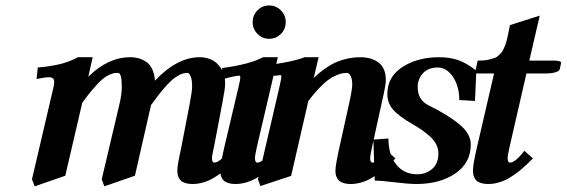

<svg xmlns="http://www.w3.org/2000/svg" viewBox="-20 -651 2042 692"><path d="M632.8 -116.7 663.6 -276.4Q672.4 -321.8 672.4 -339.8Q672.4 -363.3 667.2 -375.7Q662.1 -388.2 655.8 -388.2Q645.5 -388.2 637 -385.5Q628.4 -382.8 613 -372.8Q597.7 -362.8 575.4 -337.6Q553.2 -312.5 524.4 -272.5L466.3 -17.6L356 20.5L346.7 -4.9L411.6 -280.3Q418.9 -311.5 418.9 -339.8Q418.9 -388.2 405.3 -388.2Q396.5 -388.2 390.6 -387.2Q384.8 -386.2 372.3 -380.6Q359.9 -375 347.7 -364.3Q335.4 -353.5 316.7 -332Q297.9 -310.5 276.4 -280.3L215.3 -17.6L105 20.5L95.2 -4.9L172.9 -336.9Q175.3 -348.1 175.3 -355Q175.3 -364.7 170.7 -368.7Q166 -372.6 155.3 -372.6Q142.6 -372.6 111.8 -366.2L116.2 -407.7Q137.7 -409.7 147.5 -410.9Q157.2 -412.1 179.7 -416.3Q202.1 -420.4 222.2 -427.5Q242.2 -434.6 261.2 -444.8H314L298.3 -374.5Q369.6 -444.8 449.7 -444.8Q464.8 -444.8 478 -441.4Q491.2 -438 505.1 -429.4Q519 -420.9 527.8 -403.3Q536.6 -385.7 538.6 -360.4Q618.2 -444.8 700.2 -444.8Q722.2 -444.8 741.9 -436Q761.7 -427.2 776.6 -404.8Q791.5 -382.3 791.5 -349.6Q791.5 -333 781.7 -281.7L751.5 -123Q744.1 -90.3 744.1 -81.1Q744.1 -64.9 752.4 -64.9Q771.5 -64.9 804.7 -107.4L835.4 -80.1Q788.1 -31.7 750.2 -9.8Q712.4 12.2 673.8 12.2Q659.2 12.2 648.4 8.8Q637.7 5.4 632.3 0.5Q627 -4.4 623.8 -11.7Q620.6 -19 619.9 -24.4Q619.1 -29.8 619.1 -36.6Q619.1 -56.6 632.8 -116.7Z M908 -528.8Q890.6 -546.4 890.6 -571.3Q890.6 -596.2 908 -613.8Q925.3 -631.3 950.2 -631.3Q975.1 -631.3 992.4 -613.8Q1009.8 -596.2 1009.8 -571.3Q1009.8 -546.4 992.4 -528.8Q975.1 -511.2 950.2 -511.2Q925.3 -511.2 908 -528.8ZM828.6 12.2Q814 12.2 803.2 8.8Q792.5 5.4 787.1 0.5Q781.7 -4.4 778.6 -11.7Q775.4 -19 774.7 -24.4Q773.9 -29.8 773.9 -36.6Q773.9 -56.2 787.6 -116.7L839.8 -337.9Q846.2 -364.7 846.2 -372.1Q846.2 -378.4 841.8 -378.4Q825.7 -377.9 780.3 -364.7L780.8 -405.8Q879.9 -418.9 928.2 -444.8H981.4L906.2 -123Q898.9 -90.3 898.9 -81.1Q898.9 -64.9 907.2 -64.9Q926.3 -64.9 959.5 -107.4L990.2 -80.1Q942.9 -31.7 905 -9.8Q867.2 12.2 828.6 12.2Z M1202.6 -116.7 1238.8 -280.3Q1249.5 -329.1 1249.5 -345.7Q1249.5 -365.7 1243.9 -377Q1238.3 -388.2 1230.5 -388.2Q1218.3 -388.2 1207.3 -385.3Q1196.3 -382.3 1179 -373.3Q1161.6 -364.3 1139.2 -342.3Q1116.7 -320.3 1091.3 -287.1L1029.3 -17.1L918.5 19.5L909.7 -4.4L982.9 -319.3Q994.1 -366.7 994.1 -375.5Q994.1 -380.4 991.7 -380.4Q971.2 -377.4 957 -377.4Q931.2 -377.4 931.2 -385.3Q931.2 -387.7 936 -415.5Q949.2 -415.5 999.5 -424.6Q1049.8 -433.6 1078.1 -444.8H1128.4L1110.8 -370.6Q1157.7 -413.6 1197.3 -429.2Q1236.8 -444.8 1278.3 -444.8Q1319.3 -444.8 1345 -425Q1370.6 -405.3 1370.6 -361.8Q1370.6 -343.8 1356.9 -285.2L1321.3 -123Q1314 -89.8 1314 -81.1Q1314 -64.9 1322.3 -64.9Q1341.3 -64.9 1374.5 -107.4L1405.3 -80.1Q1357.9 -31.7 1320.1 -9.8Q1282.2 12.2 1243.7 12.2Q1229 12.2 1218.3 8.8Q1207.5 5.4 1202.1 0.5Q1196.8 -4.4 1193.6 -11.7Q1190.4 -19 1189.7 -24.4Q1189 -29.8 1189 -36.6Q1189 -54.7 1202.6 -116.7Z M1480.5 12.2Q1453.6 12.2 1403.6 6.1Q1353.5 0 1330.6 0L1325.7 -147.9L1379.9 -151.9Q1379.9 -94.2 1407.7 -58.6Q1435.5 -22.9 1483.9 -22.9Q1515.1 -22.9 1537.6 -42.2Q1560.1 -61.5 1560.1 -98.6Q1560.1 -115.2 1552 -130.9Q1543.9 -146.5 1529.1 -159.7Q1514.2 -172.9 1500.7 -182.4Q1487.3 -191.9 1468.3 -202.6Q1417.5 -231.9 1396.7 -255.9Q1376 -279.8 1376 -312Q1376 -374 1430.2 -409.4Q1484.4 -444.8 1564 -444.8Q1602.5 -444.8 1633.3 -433.6Q1664.1 -422.4 1696.8 -396L1691.9 -287.1L1635.3 -290.5Q1635.3 -340.3 1612.5 -374Q1589.8 -407.7 1557.6 -407.7Q1523.9 -407.7 1504.6 -387.2Q1485.4 -366.7 1485.4 -337.9Q1485.4 -290.5 1524.4 -271.5Q1596.7 -235.8 1636.7 -202.1Q1676.8 -168.5 1676.8 -130.4Q1676.8 -63.5 1620.8 -25.6Q1564.9 12.2 1480.5 12.2Z M1698.2 -116.7 1760.7 -386.2H1691.4L1701.7 -432.6Q1715.3 -432.6 1726.6 -433.6Q1737.8 -434.6 1747.3 -437.5Q1756.8 -440.4 1763.9 -442.6Q1771 -444.8 1777.1 -451.2Q1783.2 -457.5 1787.4 -461.7Q1791.5 -465.8 1795.7 -475.8Q1799.8 -485.8 1802.2 -491.9Q1804.7 -498 1807.9 -512Q1811 -525.9 1812.7 -534.4Q1814.5 -543 1817.9 -560.5L1925.3 -594.7L1887.7 -432.6H1974.6Q2002.4 -432.6 2002.4 -424.3L1997.6 -402.3Q1996.1 -394.5 1981.4 -390.4Q1966.8 -386.2 1950.7 -386.2H1877.4L1816.9 -123Q1809.6 -91.3 1809.6 -81.1Q1809.6 -64.9 1817.9 -64.9Q1836.9 -64.9 1870.1 -107.4L1900.9 -80.1Q1853.5 -31.7 1815.7 -9.8Q1777.8 12.2 1739.3 12.2Q1724.6 12.2 1713.9 8.8Q1703.1 5.4 1697.8 0.5Q1692.4 -4.4 1689.2 -11.7Q1686 -19 1685.3 -24.4Q1684.6 -29.8 1684.6 -36.6Q1684.6 -57.6 1698.2 -116.7Z"/></svg>

Font: LL
Style: Bold Italic
Weight: 700
Italic angle: -11.5°
Designer: Philipp H. Poll
Foundry: Philipp H. Poll
Version: Version 2.7.x